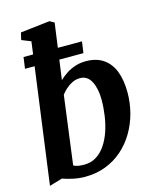

<svg xmlns="http://www.w3.org/2000/svg" viewBox="-122 -901 814 995"><g transform="rotate(-15 285.0 -403.5)"><path d="M223 -505Q239 -521 260.8 -535.5Q282.5 -550 309.5 -559Q336.5 -568 367.5 -568Q424 -568 461.2 -542.2Q498.5 -516.5 516.8 -469.2Q535 -422 535 -356Q535 -299.5 520.8 -245.8Q506.5 -192 479 -145.5Q451.5 -99 411.8 -64Q372 -29 321.2 -9.5Q270.5 10 209.5 10Q179 10 146 3Q113 -4 91 -12.5L21.5 8L122.5 -740.5L73 -760.5L82 -799L239.5 -817L264 -803.5ZM165 -63Q177 -56.5 191.5 -54.2Q206 -52 222 -52Q259 -52 287.2 -69.8Q315.5 -87.5 336 -117.8Q356.5 -148 369.8 -187Q383 -226 389.2 -269.2Q395.5 -312.5 395.5 -354.5Q395.5 -412.5 375.8 -451.8Q356 -491 315.5 -491Q293.5 -491 274 -481.5Q254.5 -472 239.2 -458.2Q224 -444.5 213 -429.5ZM62 -672.5H375.5L367 -611.5H53.5Z"/></g></svg>

Font: Merriweather Light 18pt
Style: Bold Italic
Weight: 700
Italic angle: -7.8°
Version: Version 2.101